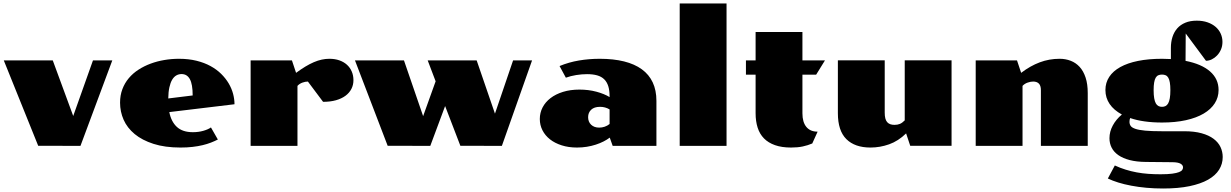

<svg xmlns="http://www.w3.org/2000/svg" viewBox="-20 -826 6967 1087"><path d="M1.5 -483.9H278.8L394.5 -169.4L506.3 -483.9H615.7L435.5 0H334V-0.5H196.3Z M659.7 -244.6Q659.7 -286.6 672.9 -321.3Q686 -356 709.2 -383.5Q732.4 -411.1 764.2 -431.6Q795.9 -452.1 833 -465.8Q870.1 -479.5 910.6 -486.3Q951.2 -493.2 992.7 -493.2Q1047.4 -493.2 1092 -482.2Q1136.7 -471.2 1171.6 -452.1Q1206.5 -433.1 1232.2 -407.7Q1257.8 -382.3 1274.7 -353.8Q1291.5 -325.2 1299.6 -294.9Q1307.6 -264.6 1307.6 -235.8L938.5 -191.4Q949.2 -137.2 981.4 -107.4Q1013.7 -77.6 1071.8 -77.6Q1103.5 -77.6 1131.1 -85.4Q1158.7 -93.3 1174.3 -104.5L1213.4 -36.1Q1195.3 -26.9 1174.1 -18.6Q1152.8 -10.3 1127.2 -4.2Q1101.6 2 1070.6 5.6Q1039.6 9.3 1002.4 9.3Q913.6 9.3 849.1 -11.5Q784.7 -32.2 742.4 -67.1Q700.2 -102.1 679.9 -147.9Q659.7 -193.8 659.7 -244.6ZM1070.8 -285.6Q1070.8 -349.1 1054.9 -377.9Q1039.1 -406.7 1007.8 -406.7Q991.7 -406.7 978 -398.9Q964.4 -391.1 954.6 -374.5Q944.8 -357.9 939 -331.8Q933.1 -305.7 932.6 -268.6Z M1398.9 -483.9H1632.8L1656.2 -413.6Q1684.1 -434.1 1708.7 -449Q1733.4 -463.9 1756.6 -473.9Q1779.8 -483.9 1801.5 -488.5Q1823.2 -493.2 1844.7 -493.2Q1876 -493.2 1901.1 -484.4Q1926.3 -475.6 1944.1 -459.5Q1961.9 -443.4 1971.4 -421.1Q1981 -398.9 1981 -372.1Q1981 -345.2 1969.5 -322.8Q1958 -300.3 1936 -283.9Q1914.1 -267.6 1882.1 -258.5Q1850.1 -249.5 1809.1 -249.5L1723.1 -364.3Q1709 -364.3 1692.4 -358.4Q1675.8 -352.5 1664.1 -339.8V0H1398.9Z M1989.7 -483.9H2267.1L2375.5 -168.5L2446.3 -365.7L2401.4 -483.9H2678.7L2782.2 -182.6L2884.8 -483.9H2992.2L2821.3 0H2719.7V-0.5H2586.4L2500 -225.6L2416 0H2314.5V-0.5H2174.8Z M3036.1 -152.3Q3036.1 -187.5 3051.8 -217.8Q3067.4 -248 3096.7 -270.5Q3126 -293 3167.5 -305.9Q3209 -318.8 3260.3 -318.8Q3311.5 -318.8 3356.2 -306.9Q3400.9 -294.9 3431.2 -276.4V-280.3Q3431.2 -314.5 3423.6 -338.4Q3416 -362.3 3400.4 -377.4Q3384.8 -392.6 3360.6 -399.4Q3336.4 -406.2 3303.7 -406.2Q3273.9 -406.2 3242.2 -401.1Q3210.4 -396 3183.6 -386.2L3147.9 -452.1Q3201.2 -474.1 3258.1 -483.6Q3314.9 -493.2 3375.5 -493.2Q3453.1 -493.2 3512.9 -478.3Q3572.8 -463.4 3613.5 -433.8Q3654.3 -404.3 3675.3 -359.6Q3696.3 -314.9 3696.3 -254.9V0H3448.7L3432.1 -46.9Q3417.5 -35.6 3397.5 -25.4Q3377.4 -15.1 3353.5 -7.3Q3329.6 0.5 3302.7 4.9Q3275.9 9.3 3246.6 9.3Q3198.7 9.3 3159.9 -3.2Q3121.1 -15.6 3093.8 -37.1Q3066.4 -58.6 3051.3 -88.1Q3036.1 -117.7 3036.1 -152.3ZM3309.6 -162.6Q3309.6 -136.2 3326.7 -119.9Q3343.8 -103.5 3372.6 -103.5Q3388.2 -103.5 3403.3 -108.6Q3418.5 -113.8 3431.2 -124V-206.5Q3406.7 -221.2 3377.4 -221.2Q3344.2 -221.2 3326.9 -204.8Q3309.6 -188.5 3309.6 -162.6Z M3828.1 -806.2H4093.3V0H3828.1Z M4257.8 -403.3H4203.1V-483.9H4257.8V-645H4522.9V-483.9H4650.4L4600.6 -403.3H4522.9V-184.1Q4522.9 -134.3 4545.2 -107.4Q4567.4 -80.6 4608.9 -80.6L4578.6 -13.7Q4553.2 -2.9 4524.7 3.2Q4496.1 9.3 4458.5 9.3Q4405.8 9.3 4367.7 -4.2Q4329.6 -17.6 4305.2 -42.5Q4280.8 -67.4 4269.3 -103.5Q4257.8 -139.6 4257.8 -185.1Z M4723.6 -484.4H4988.8V-188.5Q4988.8 -168.9 4992.2 -155.8Q4995.6 -142.6 5002.7 -134.5Q5009.8 -126.5 5020 -122.8Q5030.3 -119.1 5044.4 -119.1Q5062 -119.1 5075.2 -124.8Q5088.4 -130.4 5102.1 -144.5V-484.4H5367.2V-0.5H5133.3L5109.9 -70.8Q5065.4 -27.3 5013.7 -9Q4961.9 9.3 4908.2 9.3Q4819.8 9.3 4771.7 -38.3Q4723.6 -85.9 4723.6 -185.1Z M5503.9 -483.9H5737.8L5761.2 -413.6Q5813 -453.1 5866.5 -473.1Q5919.9 -493.2 5979 -493.2Q6012.7 -493.2 6041.7 -481.9Q6070.8 -470.7 6092.3 -447.3Q6113.8 -423.8 6126 -387Q6138.2 -350.1 6138.2 -298.8V0H5873V-315.4Q5873 -340.8 5861.8 -352.5Q5850.6 -364.3 5829.1 -364.3Q5814.9 -364.3 5797.9 -358.4Q5780.8 -352.5 5769 -339.8V0H5503.9Z M6261.2 -43.5Q6261.2 -80.6 6279.8 -115.2Q6298.3 -149.9 6331.5 -177.7Q6285.6 -202.6 6262 -237.5Q6238.3 -272.5 6238.3 -316.4Q6238.3 -357.9 6260 -390.9Q6281.7 -423.8 6322.8 -446.5Q6363.8 -469.2 6423.3 -481.2Q6482.9 -493.2 6558.6 -493.2Q6584.5 -493.2 6608.9 -491.7V-554.7Q6608.9 -588.4 6617.9 -616.7Q6627 -645 6645 -665.5Q6663.1 -686 6690.7 -697.5Q6718.3 -709 6755.4 -709Q6789.6 -709 6816.7 -699.5Q6843.8 -689.9 6862.5 -673.6Q6881.3 -657.2 6891.1 -635.3Q6900.9 -613.3 6900.9 -588.9Q6900.9 -564.9 6892.3 -545.4Q6883.8 -525.9 6870.1 -511.7Q6856.4 -497.6 6840.1 -489.7Q6823.7 -481.9 6807.6 -481.9L6693.4 -635.7L6692.9 -635.3L6691.9 -481.4Q6782.2 -463.9 6830.6 -421.6Q6878.9 -379.4 6878.9 -316.4Q6878.9 -274.9 6857.2 -241Q6835.4 -207 6794.4 -182.9Q6753.4 -158.7 6693.8 -145.5Q6634.3 -132.3 6558.6 -132.3Q6505.4 -132.3 6460.2 -138.7Q6415 -145 6378.4 -157.7Q6374.5 -148.4 6374.5 -136.2Q6374.5 -123.5 6381.1 -113.5Q6387.7 -103.5 6407.5 -96.7Q6427.2 -89.8 6463.1 -86.4Q6499 -83 6557.1 -83H6684.1Q6741.7 -83 6783 -71.5Q6824.2 -60.1 6850.8 -40Q6877.4 -20 6889.9 6.6Q6902.3 33.2 6902.3 63Q6902.3 102.1 6881.8 134.8Q6861.3 167.5 6819.6 191.2Q6777.8 214.8 6714.4 228Q6650.9 241.2 6564.9 241.2Q6516.1 241.2 6470.5 237.1Q6424.8 232.9 6384.8 225.3Q6344.7 217.8 6311 207.3Q6277.3 196.8 6252 184.6L6291.5 110.8Q6322.3 125 6353 134.5Q6383.8 144 6415.5 149.9Q6447.3 155.8 6480.7 158.2Q6514.2 160.6 6550.3 160.6Q6591.3 160.6 6616.5 157.2Q6641.6 153.8 6655 148.4Q6668.5 143.1 6673.1 136Q6677.7 128.9 6677.7 121.6Q6677.7 108.9 6663.8 100.8Q6649.9 92.8 6619.6 92.3L6466.8 90.8Q6414.6 90.3 6376 80.3Q6337.4 70.3 6311.8 52.5Q6286.1 34.7 6273.7 10.3Q6261.2 -14.2 6261.2 -43.5ZM6558.6 -221.2Q6569.8 -221.2 6578.6 -225.6Q6587.4 -230 6593.5 -240.7Q6599.6 -251.5 6602.8 -269.8Q6606 -288.1 6606 -315.9Q6606 -341.8 6603 -358.9Q6600.1 -376 6594.2 -386Q6588.4 -396 6579.3 -399.9Q6570.3 -403.8 6558.6 -403.8Q6546.9 -403.8 6537.8 -399.9Q6528.8 -396 6522.9 -386Q6517.1 -376 6514.2 -358.9Q6511.2 -341.8 6511.2 -315.4Q6511.2 -288.1 6514.4 -269.8Q6517.6 -251.5 6523.7 -240.7Q6529.8 -230 6538.6 -225.6Q6547.4 -221.2 6558.6 -221.2Z"/></svg>

Font: Poller One
Style: Regular
Weight: 400
Designer: Yvonne Schttler
Foundry: Yvonne Schttler
Version: Version 1.002